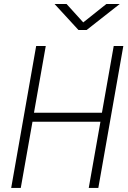

<svg xmlns="http://www.w3.org/2000/svg" viewBox="-20 -918 626 938"><path d="M413.6 0 470.7 -323.2H138.7L81.5 0H34.7L156.7 -693.4H203.6L146 -367.2H478L535.6 -693.4H582.5L460.4 0ZM363.3 -771.5 246.6 -898.4H305.2L386.7 -808.6L499.5 -898.4H564.9L403.3 -771.5Z"/></svg>

Font: Cascadia Mono ExtraLight
Style: Italic
Weight: 200
Italic angle: -10°
Monospace: yes
Designer: Aaron Bell
Foundry: Saja Typeworks
Version: Version 2404.023; ttfautohint (v1.8.4)